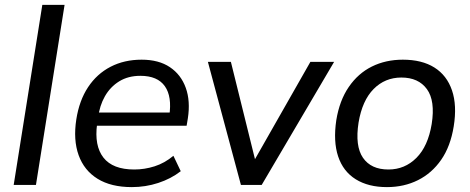

<svg xmlns="http://www.w3.org/2000/svg" viewBox="-20 -756 1923 785"><path d="M36 0 153 -736H244L127 0Z M519 9Q434 9 379 -25Q324 -59 301.5 -121.5Q279 -184 292 -268Q304 -345 340 -399.5Q376 -454 432 -483Q488 -512 559 -512Q629 -512 674.5 -481.5Q720 -451 739.5 -397Q759 -343 748 -272L743 -242H359L367 -296H690L672 -282Q684 -361 654 -403.5Q624 -446 554 -446Q504 -446 467.5 -423.5Q431 -401 409 -362.5Q387 -324 381 -274L377 -249Q365 -160 403 -111.5Q441 -63 529 -63Q571 -63 612 -76Q653 -89 689 -119L719 -56Q679 -25 627 -8Q575 9 519 9Z M965 0 830 -503H924L1031 -71H1003L1249 -503H1346L1050 0Z M1562 9Q1486 9 1434.5 -23Q1383 -55 1362.5 -116.5Q1342 -178 1355 -265Q1368 -345 1406 -400.5Q1444 -456 1500.5 -484Q1557 -512 1627 -512Q1705 -512 1756 -480Q1807 -448 1828 -386.5Q1849 -325 1835 -239Q1822 -158 1784 -103Q1746 -48 1689 -19.5Q1632 9 1562 9ZM1568 -63Q1635 -63 1682.5 -110.5Q1730 -158 1745 -249Q1760 -344 1725.5 -391.5Q1691 -439 1621 -439Q1554 -439 1507.5 -392Q1461 -345 1446 -255Q1431 -159 1464 -111Q1497 -63 1568 -63Z"/></svg>

Font: Mulish ExtraLight Medium
Style: Italic
Weight: 500
Italic angle: -9°
Version: Version 3.603